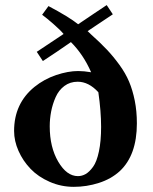

<svg xmlns="http://www.w3.org/2000/svg" viewBox="-20 -722 599 752"><path d="M285.2 -32.2Q301.3 -32.2 315.7 -40.5Q330.1 -48.8 344.5 -68.6Q358.9 -88.4 367.4 -128.7Q376 -168.9 376 -225.1Q376 -285.6 365.2 -360.8Q327.6 -401.9 284.2 -401.9Q254.4 -401.9 232.2 -385.3Q210 -368.7 198 -341.6Q186 -314.5 180.4 -285.6Q174.8 -256.8 174.8 -227.1Q174.8 -145.5 208 -88.9Q241.2 -32.2 285.2 -32.2ZM35.2 -209Q35.2 -316.9 115.2 -381.8Q152.8 -412.1 199.7 -428Q246.6 -443.8 286.1 -443.8Q308.6 -443.8 336.9 -439Q306.6 -508.3 257.8 -557.1Q202.6 -518.6 147.9 -482.9L124 -519L229 -588.9Q217.3 -603.5 189.9 -627.4Q162.6 -651.4 145 -664.1L169.9 -698.2Q250 -655.8 286.1 -627Q305.7 -640.6 346.4 -667.7Q387.2 -694.8 397.9 -702.1L421.9 -666L323.2 -600.1Q325.2 -598.1 329.6 -594Q334 -589.8 335.9 -587.9Q373 -554.7 398.4 -527.8Q423.8 -501 447.8 -468Q471.7 -435.1 485.6 -402.1Q499.5 -369.1 507.8 -327.9Q516.1 -286.6 516.1 -238.8Q516.1 -114.3 449.2 -51.8Q415.5 -21 367.4 -5.6Q319.3 9.8 269 9.8Q219.2 9.8 174.6 -9.8Q129.9 -29.3 99.9 -60.5Q69.8 -91.8 52.5 -130.9Q35.2 -169.9 35.2 -209Z"/></svg>

Font: Common Serif
Style: Bold
Weight: 700
Designer: Philipp H. Poll, Khaled Hosny
Foundry: Stefan Peev, Context Ltd.
Version: Version 1.026